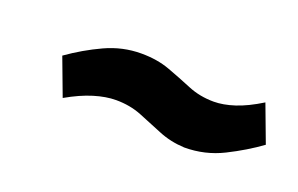

<svg xmlns="http://www.w3.org/2000/svg" viewBox="-33 -444 421 271"><g transform="rotate(20 178.0 -309.0)"><path d="M356 -300 335 -356Q314 -343 297 -337.5Q280 -332 266 -332Q245 -332 227 -339.5Q209 -347 190 -354Q171 -361 147 -361Q119 -361 93 -349Q67 -337 43 -320L64 -264Q85 -276 103 -281.5Q121 -287 136 -287Q157 -287 174.5 -280Q192 -273 210 -265.5Q228 -258 249 -257Q280 -257 307 -270.5Q334 -284 356 -300Z"/></g></svg>

Font: Advent Pro
Style: Italic
Weight: 400
Italic angle: -12°
Designer: VivaRado, Andreas Kalpakidis
Foundry: VivaRado, Andreas Kalpakidis
Version: Version 3.000